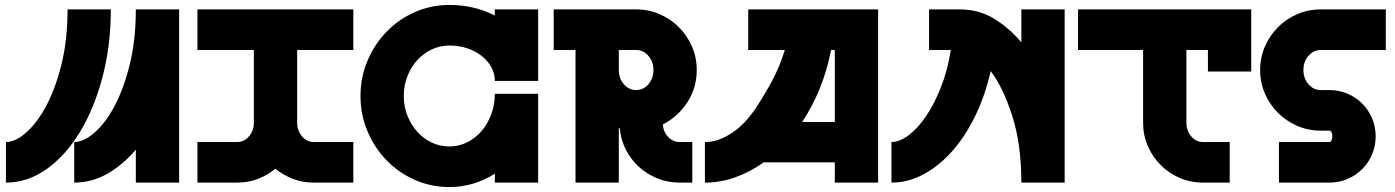

<svg xmlns="http://www.w3.org/2000/svg" viewBox="-20 -738 5639 776"><path d="M280 -164Q318 -164 362 -202Q406 -240 443 -309.5Q480 -379 504.5 -478Q529 -577 529 -700H704V0H529V-133Q475 -70 412.5 -35Q350 0 280 0ZM4 0V-164Q42 -164 85.5 -202Q129 -240 166.5 -309.5Q204 -379 228.5 -478Q253 -577 253 -700H428Q428 -555 394.5 -427.5Q361 -300 303.5 -205Q246 -110 169 -55Q92 0 4 0Z M778 -164H939Q967 -164 986.5 -187Q1006 -210 1006 -242V-536H778V-700H1408V-536H1181V-242Q1181 -210 1200.5 -187Q1220 -164 1248 -164H1408V0H1248Q1203 0 1164 -15Q1125 -30 1093 -56Q1061 -30 1022.5 -15Q984 0 939 0H778Z M1796 -718Q1897 -718 1980 -675V-700H2155V-411H1980Q1980 -441 1965.5 -467Q1951 -493 1926 -512.5Q1901 -532 1867.5 -543Q1834 -554 1796 -554Q1758 -554 1724.5 -538Q1691 -522 1666 -494.5Q1641 -467 1626.5 -429.5Q1612 -392 1612 -350Q1612 -308 1626.5 -271Q1641 -234 1666 -206Q1691 -178 1724.5 -162Q1758 -146 1796 -146Q1834 -146 1867.5 -162.5Q1901 -179 1926 -208Q1951 -237 1965.5 -276Q1980 -315 1980 -359H2155V0H1980V-36Q1895 18 1796 18Q1722 18 1656.5 -11Q1591 -40 1542.5 -90Q1494 -140 1465.5 -207Q1437 -274 1437 -350Q1437 -426 1465.5 -493Q1494 -560 1542.5 -610Q1591 -660 1656.5 -689Q1722 -718 1796 -718Z M2218 -536V-700H2551Q2602 -700 2646.5 -680.5Q2691 -661 2724 -628Q2757 -595 2776.5 -550.5Q2796 -506 2796 -455Q2796 -383 2758 -324.5Q2720 -266 2659 -235Q2661 -205 2680.5 -184.5Q2700 -164 2726 -164H2778V0H2726Q2679 0 2637 -17Q2595 -34 2562.5 -63.5Q2530 -93 2509.5 -133Q2489 -173 2485 -219Q2483 -219 2482.5 -219.5Q2482 -220 2481 -220V0H2306V-536ZM2481 -455Q2481 -421 2501.5 -397.5Q2522 -374 2551 -374Q2580 -374 2600.5 -397.5Q2621 -421 2621 -455Q2621 -489 2600.5 -512.5Q2580 -536 2551 -536H2481Z M2829 0V-164Q2865 -164 2896.5 -178Q2928 -192 2954 -212Q2980 -232 2999.5 -255Q3019 -278 3032 -297Q3066 -348 3098.5 -407.5Q3131 -467 3152 -536H3004V-700H3529V0H3354V-82H3067Q3012 -43 2952 -21.5Q2892 0 2829 0ZM3222 -245H3354V-536H3339Q3323 -454 3293.5 -381Q3264 -308 3222 -245Z M3583 0V-164Q3616 -164 3652.5 -191.5Q3689 -219 3722.5 -268Q3756 -317 3783 -385.5Q3810 -454 3823 -536H3735V-700H3859Q3937 -700 3998.5 -662Q4060 -624 4108 -567V-700H4283V0H4108Q4108 -154 4071.5 -268.5Q4035 -383 3984 -451Q3963 -356 3923.5 -273.5Q3884 -191 3831.5 -130.5Q3779 -70 3715.5 -35Q3652 0 3583 0Z M5037 -700V-449H4862V-536H4775V-242Q4775 -210 4794.5 -187Q4814 -164 4842 -164H4950V0H4842Q4792 0 4748 -19Q4704 -38 4671 -71Q4638 -104 4619 -148Q4600 -192 4600 -242V-536H4337V-700Z M5318 -700H5581V-536H5318Q5289 -536 5268.5 -512.5Q5248 -489 5248 -455Q5248 -421 5268.5 -397.5Q5289 -374 5318 -374H5353Q5392 -374 5426 -359.5Q5460 -345 5485.5 -319.5Q5511 -294 5525.5 -260Q5540 -226 5540 -187Q5540 -148 5525.5 -114Q5511 -80 5485.5 -54.5Q5460 -29 5426 -14.5Q5392 0 5353 0H5149V-164H5353Q5358 -164 5361.5 -170.5Q5365 -177 5365 -187Q5365 -197 5361.5 -203.5Q5358 -210 5353 -210H5318Q5267 -210 5222.5 -229.5Q5178 -249 5145 -282Q5112 -315 5092.5 -359.5Q5073 -404 5073 -455Q5073 -506 5092.5 -550.5Q5112 -595 5145 -628Q5178 -661 5222.5 -680.5Q5267 -700 5318 -700Z"/></svg>

Font: Aoudax Cyrillic
Style: Regular
Weight: 400
Designer: William Zhang
Foundry: William Zhang
Version: Version 1.00 June 4, 2021, initial release